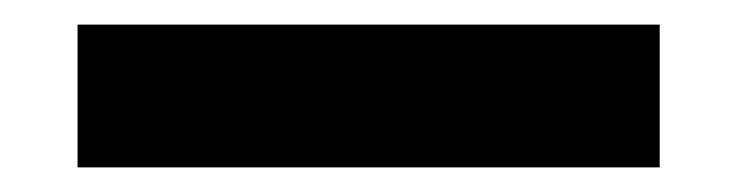

<svg xmlns="http://www.w3.org/2000/svg" viewBox="-20 -20 599 156"><path d="M43 116V0H516V116Z"/></svg>

Font: Encode Sans Semi Condensed
Style: Bold
Weight: 700
Width: 4
Designer: Multiple Designers
Foundry: Impallari Type
Version: Version 3.000; ttfautohint (v1.8.3) -l 8 -r 50 -G 200 -x 14 